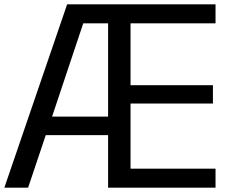

<svg xmlns="http://www.w3.org/2000/svg" viewBox="-23 -861 1032 881"><path d="M-3 0 285 -841H545V-754H359L216 -326H545V-241H187L106 0ZM473 0V-841H966V-754H576V-470H954V-386H576V-87H966V0Z"/></svg>

Font: Matangi SemiBold
Style: Regular
Weight: 600
Designer: Prashant Pant
Foundry: The Graphic Ant
Version: Version 3.002